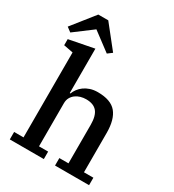

<svg xmlns="http://www.w3.org/2000/svg" viewBox="-231 -1078 1088 1202"><g transform="rotate(30 313.5 -477.0)"><path d="M31 -54H99V-668L31 -681V-725L211 -760V-439H216Q222 -456 234.5 -473Q247 -490 265 -503Q283 -516 307 -524Q331 -532 361 -532Q456 -532 496 -483.5Q536 -435 536 -338V-54H604V0H358V-54H424V-332Q424 -397 399 -427Q374 -457 320 -457Q300 -457 280.5 -451.5Q261 -446 245.5 -434.5Q230 -423 220.5 -406Q211 -389 211 -365V-54H277V0H31ZM-8 -793 120 -954H192L320 -793L288 -769L156 -868L24 -769Z"/></g></svg>

Font: IBM Plex Serif Medm
Style: Regular
Weight: 500
Designer: Mike Abbink, Paul van der Laan, Pieter van Rosmalen
Foundry: Bold Monday
Version: Version 3.001